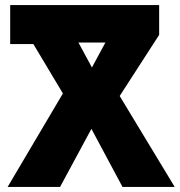

<svg xmlns="http://www.w3.org/2000/svg" viewBox="-20 -734 706 754"><path d="M10 0H216L339 -228L461 0H666L450 -357L605 -597V-714H20V-561H111L227 -367ZM341 -469 288 -567H394Z"/></svg>

Font: Noto Sans Georgian SemiCondensed Black
Style: Regular
Weight: 900
Width: 4
Designer: Monotype Design Team, Akaki Razmadze
Foundry: Google LLC
Version: Version 2.005